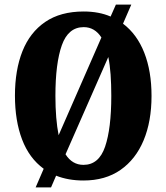

<svg xmlns="http://www.w3.org/2000/svg" viewBox="-20 -775 724 835"><path d="M170 -41Q107 -87 76 -168.5Q45 -250 45 -359Q45 -470 77.5 -552Q110 -634 176.5 -679.5Q243 -725 344 -725Q377 -725 406.5 -719.5Q436 -714 461 -703L484 -755H551L515 -672Q576 -626 607.5 -545.5Q639 -465 639 -358Q639 -247 604.5 -164.5Q570 -82 504 -36Q438 10 343 10Q277 10 224 -11L202 40H135ZM421 -612Q392 -657 344 -657Q277 -657 249 -578.5Q221 -500 221 -358Q221 -308 224.5 -265Q228 -222 235 -187ZM343 -58Q410 -58 437 -137Q464 -216 464 -358Q464 -408 461 -450.5Q458 -493 451 -527L265 -104Q294 -58 343 -58Z"/></svg>

Font: Noto Serif Armenian ExtraCondensed Black
Style: Regular
Weight: 900
Width: 2
Designer: Monotype Design Team
Foundry: Monotype Imaging Inc.
Version: Version 2.008; ttfautohint (v1.8.4.7-5d5b)